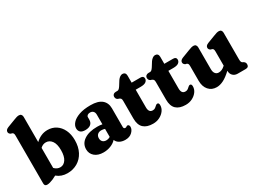

<svg xmlns="http://www.w3.org/2000/svg" viewBox="-51 -1348 2592 1960"><g transform="rotate(-30 1245.0 -368.0)"><path d="M225.5 -710.5V-413.5Q255.5 -442 290.8 -457.8Q326 -473.5 367 -473.5Q423.5 -473.5 466.8 -445Q510 -416.5 534.8 -365Q559.5 -313.5 559.5 -244.5Q559.5 -165.5 529.2 -107.8Q499 -50 446.2 -19Q393.5 12 327 12Q255 12 204 -31L161 -9.5Q139 -0.5 121.2 4.5Q103.5 9.5 88.5 9.5Q58 9.5 58 -22.5V-586Q58 -605.5 53.2 -613Q48.5 -620.5 39.5 -624.5L26 -627.5Q4 -639 4 -659.5Q4 -685 38.5 -698.5L127 -732.5Q149.5 -741.5 163.2 -745.2Q177 -749 190.5 -749Q207 -749 216.2 -738.2Q225.5 -727.5 225.5 -710.5ZM290 -372.5Q253.5 -372.5 225.5 -345V-109Q240.5 -92.5 258 -85Q275.5 -77.5 294 -77.5Q334 -77.5 360 -115.8Q386 -154 386 -226Q386 -299.5 358.8 -336Q331.5 -372.5 290 -372.5Z M611.5 -104.5Q611.5 -171 669 -209.8Q726.5 -248.5 824.5 -248.5Q857 -248.5 883.5 -243V-357Q883.5 -382 870.2 -396.2Q857 -410.5 834 -410.5Q815 -410.5 803.2 -402Q791.5 -393.5 791.5 -380V-352.5Q791.5 -316.5 768.8 -297.5Q746 -278.5 704 -278.5Q666 -278.5 648 -295.2Q630 -312 630 -341Q630 -373.5 657.2 -403.8Q684.5 -434 738.8 -453.5Q793 -473 874 -473Q963.5 -473 1006.5 -436.5Q1049.5 -400 1049.5 -336V-115Q1049.5 -106.5 1054 -100.2Q1058.5 -94 1068.5 -94Q1074.5 -94 1078.2 -95.8Q1082 -97.5 1085 -100Q1087.5 -102 1090.5 -103.8Q1093.5 -105.5 1097.5 -105.5Q1108 -105.5 1113.8 -97.5Q1119.5 -89.5 1119.5 -77.5Q1119.5 -45.5 1089.5 -16.8Q1059.5 12 1008.5 12Q969.5 12 941 -4.2Q912.5 -20.5 903 -48Q877 -19.5 837 -3.8Q797 12 752 12Q687.5 12 649.5 -20.5Q611.5 -53 611.5 -104.5ZM780.5 -137.5Q780.5 -110.5 796 -95.8Q811.5 -81 836.5 -81Q862 -81 883.5 -94.5V-189Q864.5 -196 842 -196Q814 -196 797.2 -180.2Q780.5 -164.5 780.5 -137.5Z M1163.5 -384.5 1150 -388.5Q1127.5 -399.5 1127.5 -425.5Q1127.5 -441.5 1138.8 -451.8Q1150 -462 1167.5 -462H1186.5Q1196 -462 1204.5 -468.8Q1213 -475.5 1224.5 -492.5L1260 -549Q1272 -566 1286.8 -576.2Q1301.5 -586.5 1316 -586.5Q1333.5 -586.5 1344 -576Q1354.5 -565.5 1354.5 -545V-462H1457.5Q1495 -462 1495 -431Q1495 -408.5 1475.8 -393.8Q1456.5 -379 1413 -379H1354.5V-170.5Q1354.5 -109 1401.5 -109Q1420 -109 1432.2 -118.5Q1444.5 -128 1454.2 -137.2Q1464 -146.5 1474 -146Q1493 -145.5 1492.5 -116.5Q1492.5 -83 1471.5 -54Q1450.5 -25 1415.2 -7Q1380 11 1336.5 11Q1263.5 11 1225.2 -24.8Q1187 -60.5 1187 -136V-344Q1187 -362.5 1181.8 -370.5Q1176.5 -378.5 1163.5 -384.5Z M1548.5 -384.5 1535 -388.5Q1512.5 -399.5 1512.5 -425.5Q1512.5 -441.5 1523.8 -451.8Q1535 -462 1552.5 -462H1571.5Q1581 -462 1589.5 -468.8Q1598 -475.5 1609.5 -492.5L1645 -549Q1657 -566 1671.8 -576.2Q1686.5 -586.5 1701 -586.5Q1718.5 -586.5 1729 -576Q1739.5 -565.5 1739.5 -545V-462H1842.5Q1880 -462 1880 -431Q1880 -408.5 1860.8 -393.8Q1841.5 -379 1798 -379H1739.5V-170.5Q1739.5 -109 1786.5 -109Q1805 -109 1817.2 -118.5Q1829.5 -128 1839.2 -137.2Q1849 -146.5 1859 -146Q1878 -145.5 1877.5 -116.5Q1877.5 -83 1856.5 -54Q1835.5 -25 1800.2 -7Q1765 11 1721.5 11Q1648.5 11 1610.2 -24.8Q1572 -60.5 1572 -136V-344Q1572 -362.5 1566.8 -370.5Q1561.5 -378.5 1548.5 -384.5Z M1956.5 -136.5V-309.5Q1956.5 -329 1951.8 -336.5Q1947 -344 1938 -348L1924 -351Q1902 -363 1902 -383Q1902 -408.5 1936.5 -422L2025.5 -456Q2048 -465 2061.8 -468.8Q2075.5 -472.5 2089 -472.5Q2105.5 -472.5 2114.5 -461.8Q2123.5 -451 2123.5 -434V-178Q2123.5 -143 2138.2 -124.8Q2153 -106.5 2178.5 -106.5Q2196 -106.5 2214.2 -114.2Q2232.5 -122 2252 -140L2255 -143V-309.5Q2255 -329 2250.5 -336.5Q2246 -344 2236.5 -348L2223 -351Q2201 -363 2201 -383Q2201 -408.5 2235.5 -422L2324.5 -456Q2346.5 -465 2360.5 -468.8Q2374.5 -472.5 2388 -472.5Q2404.5 -472.5 2413.5 -461.8Q2422.5 -451 2422.5 -434V-121.5Q2422.5 -99.5 2426.5 -90.5Q2430.5 -81.5 2438 -77L2448 -72.5Q2459 -65.5 2464.5 -57Q2470 -48.5 2470 -35.5Q2470 0 2431.5 0H2338Q2304 0 2282.8 -21.2Q2261.5 -42.5 2261.5 -75.5V-79Q2208.5 -29 2166.2 -8Q2124 13 2086 13Q2027.5 13 1992 -27.5Q1956.5 -68 1956.5 -136.5Z"/></g></svg>

Font: Fraunces 72pt SuperSoft
Style: Bold
Weight: 700
Version: Version 1.000;[0bf87f6ff]